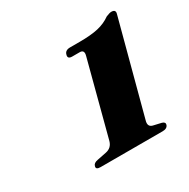

<svg xmlns="http://www.w3.org/2000/svg" viewBox="-96 -806 536 544"><g transform="rotate(-30 172.0 -534.0)"><path d="M173 -662.5Q157.5 -662.5 161.5 -675.5Q164.5 -688 181 -688H211.5Q249.5 -688 273 -693.5Q296.5 -699 314.5 -712Q326.5 -717 332 -717Q347 -717 343 -703.5L263 -402.5Q257 -383 273 -379L299 -373Q310 -370 307.5 -361.5Q304 -351 289 -351H86Q70 -351 73.5 -361.5Q75.5 -370.5 89.5 -373L119.5 -379Q139 -383 144.5 -402.5L208 -644.5Q213 -662.5 197.5 -662.5Z"/></g></svg>

Font: Fraunces 72pt S000
Style: Bold Italic
Weight: 700
Italic angle: -16°
Version: Version 1.000; ttfautohint (v1.8.3)